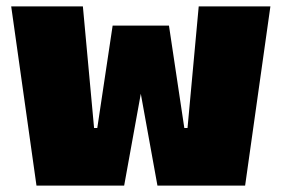

<svg xmlns="http://www.w3.org/2000/svg" viewBox="-20 -580 880 600"><path d="M94 0 15 -560H239L274 -180H284L332 -500H508L556 -180H566L601 -560H825L746 0H472L420 -287L368 0Z"/></svg>

Font: Tektur Black
Style: Regular
Weight: 900
Designer: Adam Jagosz
Foundry: Adam Jagosz
Version: Version 1.005;gftools[0.9.30]